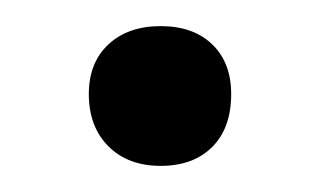

<svg xmlns="http://www.w3.org/2000/svg" viewBox="-20 -116 244 147"><path d="M48 -44Q48 -68 63 -82Q78 -96 103 -96Q128 -96 142.5 -82Q157 -68 157 -44Q157 -18 142.5 -3.5Q128 11 103 11Q78 11 63 -4Q48 -19 48 -44Z"/></svg>

Font: Cormorant SC SemiBold
Style: Regular
Weight: 600
Designer: Christian Thalmann (Catharsis Fonts)
Version: Version 3.000